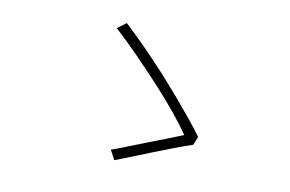

<svg xmlns="http://www.w3.org/2000/svg" viewBox="-62 -727 1123 743"><g transform="rotate(10 500.0 -355.5)"><path d="M716 -202Q686 -192 646 -177Q606 -162 564 -145Q522 -128 485 -113.5Q448 -99 425 -90L405 -128Q429 -136 466 -151Q503 -166 544 -181.5Q585 -197 620 -211Q655 -225 675 -233Q651 -268 613.5 -314Q576 -360 530 -409.5Q484 -459 436.5 -507.5Q389 -556 346 -595L381 -621Q421 -584 461.5 -543Q502 -502 541 -459.5Q580 -417 615 -376Q650 -335 679.5 -299Q709 -263 729 -235Z"/></g></svg>

Font: Noto Sans JP Thin ExtraLight
Style: Regular
Weight: 250
Version: Version 2.004-H2;hotconv 1.0.118;makeotfexe 2.5.65603